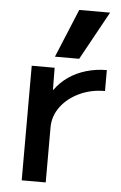

<svg xmlns="http://www.w3.org/2000/svg" viewBox="-55 -829 547 868"><g transform="rotate(5 218.0 -395.0)"><path d="M77 0V-520H181L182 -420H184Q209 -455 244.5 -479.5Q280 -504 324.5 -517Q369 -530 417 -530V-435Q353 -435 300.5 -410Q248 -385 217 -343Q186 -301 186 -250V0ZM288 -570H178L269 -790H409Z"/></g></svg>

Font: M PLUS 1 Medium
Style: Regular
Weight: 500
Designer: Coji Morishita
Foundry: UNDERFOREST DESIGN
Version: Version 1.001